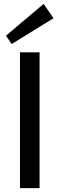

<svg xmlns="http://www.w3.org/2000/svg" viewBox="-20 -970 307 990"><path d="M184 -700V0H83V-700ZM256 -876 40 -743 11 -786 205 -950Z"/></svg>

Font: Pathway Extreme 28pt Medium
Style: Regular
Weight: 500
Designer: Eduardo Rodriguez Tunni
Foundry: Eduardo Rodriguez Tunni
Version: Version 1.001;gftools[0.9.26]